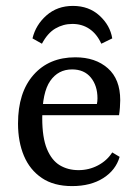

<svg xmlns="http://www.w3.org/2000/svg" viewBox="-20 -620 469 650"><path d="M41 -202Q41 -307 93.5 -366.5Q146 -426 235 -426Q303 -426 345 -389Q387 -352 387 -281Q387 -271 386 -256.5Q385 -242 383 -230H98V-268H308Q309 -273 309.5 -277Q310 -281 310 -287Q310 -330 287.5 -357.5Q265 -385 224 -385Q177 -385 150 -346Q123 -307 123 -220Q123 -154 139 -115.5Q155 -77 182.5 -60.5Q210 -44 246 -44Q281 -44 311.5 -60Q342 -76 360 -104L385 -89Q372 -44 329.5 -17Q287 10 224 10Q162 10 121.5 -17.5Q81 -45 61 -92.5Q41 -140 41 -202ZM227 -600Q281 -600 317 -567Q353 -534 360 -490L323 -472Q308 -505 283 -522Q258 -539 225 -539Q194 -539 167.5 -523.5Q141 -508 122 -472L90 -490Q101 -536 137.5 -568Q174 -600 227 -600Z"/></svg>

Font: Rasa
Style: Regular
Weight: 400
Designer: Anna Giedrys (Yrsa+Rasa design), David Brezina (Yrsa art-direction, Rasa art-direction, design)
Foundry: Rosetta Type Foundry
Version: Version 2.004